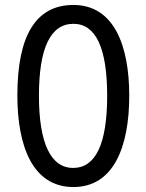

<svg xmlns="http://www.w3.org/2000/svg" viewBox="-20 -810 590 774"><path d="M501 -424C501 -629 438 -790 276 -790C126 -790 50 -669 50 -425C50 -222 111 -56 276 -56C438 -56 501 -218 501 -424ZM137 -424C137 -615 183 -714 276 -714C366 -714 412 -617 412 -424C412 -229 365 -133 275 -133C185 -133 137 -232 137 -424Z"/></svg>

Font: Noto Sans Malayalam UI ExtraCondensed
Style: Regular
Weight: 400
Width: 2
Designer: Jelle Bosma - Monotype Design Team
Foundry: Monotype Imaging Inc.
Version: Version 2.104